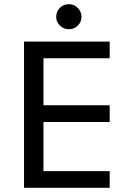

<svg xmlns="http://www.w3.org/2000/svg" viewBox="-20 -899 621 919"><path d="M505 -700V-620H188V-395H505V-315H188V-80H505V0H95V-700ZM370 -818Q370 -794 352.5 -776.5Q335 -759 310 -759Q285 -759 267 -776.5Q249 -794 249 -818Q249 -844 266.5 -861.5Q284 -879 310 -879Q335 -879 352.5 -861Q370 -843 370 -818Z"/></svg>

Font: Goli
Style: Regular
Weight: 400
Designer: jaikishan Patel
Foundry: MagicType
Version: Version 1.000